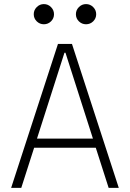

<svg xmlns="http://www.w3.org/2000/svg" viewBox="-20 -905 626 925"><path d="M33.7 0 259.3 -693.4H326.7L552.2 0H503.4L441.4 -193.4H144.5L82.5 0ZM158.2 -237.3H427.7L295.4 -650.9H290.5ZM191.4 -788.1Q171.4 -788.1 157 -802.2Q142.6 -816.4 142.6 -836.4Q142.6 -856.4 157 -870.8Q171.4 -885.3 191.4 -885.3Q211.4 -885.3 225.8 -870.8Q240.2 -856.4 240.2 -836.4Q240.2 -816.4 225.8 -802.2Q211.4 -788.1 191.4 -788.1ZM394.5 -788.1Q374.5 -788.1 360.1 -802.2Q345.7 -816.4 345.7 -836.4Q345.7 -856.4 360.1 -870.8Q374.5 -885.3 394.5 -885.3Q414.6 -885.3 429 -870.8Q443.4 -856.4 443.4 -836.4Q443.4 -816.4 429 -802.2Q414.6 -788.1 394.5 -788.1Z"/></svg>

Font: Cascadia Mono ExtraLight
Style: Regular
Weight: 200
Monospace: yes
Designer: Aaron Bell
Foundry: Saja Typeworks
Version: Version 2404.023; ttfautohint (v1.8.4)